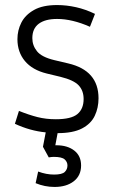

<svg xmlns="http://www.w3.org/2000/svg" viewBox="-20 -517 455 760"><path d="M301 138Q301 178 272 200.5Q243 223 196 223Q157 223 121 208L131 162Q163 174 194 174Q226 174 236.5 163.5Q247 153 247 138Q247 124 236 114Q225 104 193 104Q189 104 183.5 104.5Q178 105 173 106L150 64L161 7Q99 1 39 -27L55 -78Q95 -62 128.5 -53.5Q162 -45 201 -45Q262 -45 286.5 -65.5Q311 -86 311 -125Q311 -158 291.5 -179Q272 -200 219 -213L165 -226Q108 -240 78.5 -275.5Q49 -311 49 -362Q49 -397 64.5 -427.5Q80 -458 114.5 -477.5Q149 -497 206 -497Q243 -497 281 -488.5Q319 -480 356 -462L336 -411Q266 -442 206 -442Q159 -442 133.5 -423Q108 -404 108 -366Q108 -337 126.5 -314Q145 -291 195 -279L250 -266Q370 -238 370 -128Q370 -90 355 -58.5Q340 -27 304.5 -8.5Q269 10 208 10L199 58H203Q247 58 274 79Q301 100 301 138Z"/></svg>

Font: Inria Sans Light
Style: Regular
Weight: 300
Designer: Black Foundry Team
Foundry: Black Foundry
Version: Version 1.2; ttfautohint (v1.8.3)